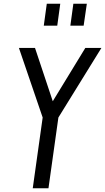

<svg xmlns="http://www.w3.org/2000/svg" viewBox="-20 -1006 562 1026"><path d="M302 -986H230L214 -869H286ZM444 -986H372L356 -869H427ZM436 -750 262 -465 167 -750H81L208 -378L155 0H239L292 -378L522 -750Z"/></svg>

Font: Mohave
Style: Italic
Weight: 400
Italic angle: -8°
Designer: Gumpita Rahayu
Foundry: Tokotype
Version: Version 2.002;PS 002.002;hotconv 1.0.88;makeotf.lib2.5.64775